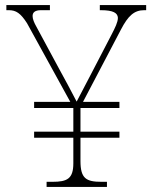

<svg xmlns="http://www.w3.org/2000/svg" viewBox="-20 -734 599 754"><path d="M163 0H400V-20H379C318 -20 296 -33 296 -102V-193H449V-217H296V-310H449V-334H306L455 -618C483 -672 507 -694 546 -694H554V-714H372V-694H376C425 -694 442 -683 443 -664C443 -647 432 -625 418 -598L338 -444C314 -397 291 -355 281 -335C259 -378 235 -422 212 -464L123 -629C114 -645 108 -659 108 -671C108 -685 117 -694 141 -694H176V-714H5V-694H15C43 -694 61 -682 86 -643L256 -334H114V-310H268V-217H114V-193H268V-93C268 -32 244 -20 186 -20H163Z"/></svg>

Font: Noto Serif Malayalam Thin
Style: Regular
Weight: 100
Designer: Indian type Foundry, Jelle Bosma, Monotype Design Team
Foundry: Monotype Imaging Inc.
Version: Version 2.104